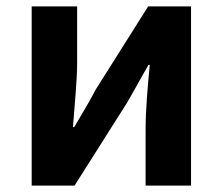

<svg xmlns="http://www.w3.org/2000/svg" viewBox="-20 -580 695 600"><path d="M79 0H213L377 -259C396 -291 425 -345 444 -377H448C441 -305 435 -233 435 -176V0H577V-560H443L279 -300C263 -268 230 -214 212 -183H208C213 -252 221 -327 221 -383V-560H79Z"/></svg>

Font: Spoqa Han Sans Neo Bold
Style: Bold
Weight: 700
Designer: [Spoqa Han Sans Neo] Dong-huui Kim  Younghwa Kang  Yujin Lee  [Noto Sans] Ryoko NISHIZUKA  (kana & ideographs); Paul D. 
Foundry: Spoqa (http://www.spoqa-han-sans.com)
Version: Version 1.000